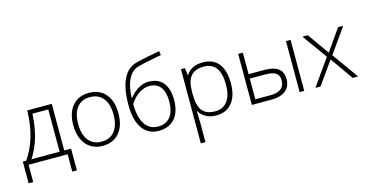

<svg xmlns="http://www.w3.org/2000/svg" viewBox="-94 -1226 3711 1929"><g transform="rotate(-15 1761.0 -261.5)"><path d="M20 -45.9H55.2Q121.6 -139.2 157.7 -262.2Q193.8 -385.3 195.8 -530.8H451.2V-45.9H522V180.2H474.1V0H67.9V180.2H20ZM109.9 -45.9H402.8V-485.8H237.8Q226.1 -221.7 109.9 -45.9Z M604 -266.1Q604 -396 667 -468.5Q730 -541 839.8 -541Q949.2 -541 1011.5 -467.5Q1073.7 -394 1073.7 -266.1Q1073.7 -136.2 1010.7 -63.2Q947.8 9.8 836.9 9.8Q767.1 9.8 713.9 -23.9Q660.6 -57.6 632.3 -120.6Q604 -183.6 604 -266.1ZM654.8 -266.1Q654.8 -156.7 702.9 -95.5Q751 -34.2 838.9 -34.2Q926.8 -34.2 974.9 -95.5Q1022.9 -156.7 1022.9 -266.1Q1022.9 -376 974.4 -436.5Q925.8 -497.1 837.9 -497.1Q750 -497.1 702.4 -436.8Q654.8 -376.5 654.8 -266.1Z M1191.9 -318.8Q1191.9 -664.6 1386.7 -712.9Q1455.1 -730 1517.8 -741.9Q1580.6 -753.9 1628.9 -763.2L1637.7 -721.2L1579.1 -710Q1434.1 -682.6 1387.7 -668Q1321.8 -648.9 1284.4 -576.7Q1247.1 -504.4 1241.7 -378.9H1244.6Q1296.9 -440.9 1346.2 -467.5Q1395.5 -494.1 1447.8 -494.1Q1545.4 -494.1 1597.2 -431.2Q1648.9 -368.2 1648.9 -252Q1648.9 -128.4 1589.4 -59.3Q1529.8 9.8 1421.9 9.8Q1312.5 9.8 1252.2 -75.7Q1191.9 -161.1 1191.9 -318.8ZM1240.7 -316.9Q1240.7 -229.5 1262.5 -163.6Q1284.2 -97.7 1325.7 -65.9Q1367.2 -34.2 1425.8 -34.2Q1509.3 -34.2 1553.5 -89.8Q1597.7 -145.5 1597.7 -250Q1597.7 -349.1 1558.3 -399.7Q1519 -450.2 1442.9 -450.2Q1386.2 -450.2 1333.3 -414.8Q1280.3 -379.4 1240.7 -316.9Z M1794.9 240.2V-530.8H1835.9L1845.2 -455.1H1848.1Q1902.8 -541 2022.9 -541Q2130.4 -541 2186.8 -470.5Q2243.2 -399.9 2243.2 -265.1Q2243.2 -134.3 2183.8 -62.3Q2124.5 9.8 2022 9.8Q1899.4 9.8 1843.3 -82H1839.8L1841.3 -41Q1843.3 -4.9 1843.3 38.1V240.2ZM1843.3 -264.2Q1843.3 -139.6 1885 -86.4Q1926.8 -33.2 2021 -33.2Q2102.5 -33.2 2147.2 -93.8Q2191.9 -154.3 2191.9 -263.2Q2191.9 -497.1 2022.9 -497.1Q1930.2 -497.1 1886.7 -446Q1843.3 -395 1843.3 -279.8Z M2390.1 0V-530.8H2438.5V-307.1H2607.4Q2794.4 -307.1 2794.4 -160.2Q2794.4 -84.5 2742.2 -42.2Q2689.9 0 2592.3 0ZM2438.5 -45.9H2600.1Q2668.9 -45.9 2706.1 -74.7Q2743.2 -103.5 2743.2 -161.1Q2743.2 -213.9 2710.4 -237.5Q2677.7 -261.2 2597.2 -261.2H2438.5ZM2887.2 0V-530.8H2935.1V0Z M3051.3 0 3243.7 -272.9 3058.6 -530.8H3114.3L3272.5 -307.1L3429.2 -530.8H3482.4L3300.3 -272.9L3495.6 0H3439.5L3272.5 -236.8L3104.5 0Z"/></g></svg>

Font: Open Sans Light
Style: Regular
Weight: 300
Foundry: Ascender Corporation
Version: Version 1.10